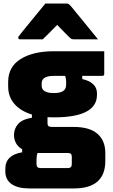

<svg xmlns="http://www.w3.org/2000/svg" viewBox="-20 -846 640 1083"><path d="M59 -84Q59 -120 82 -146.5Q105 -173 160 -182V-200Q97 -219 61.5 -259.5Q26 -300 26 -359V-384Q26 -469 96.5 -513Q167 -557 285 -557H568V-429Q568 -418 557 -418H444V-400Q482 -392 504.5 -372Q527 -352 527 -319V-311Q527 -184 284 -184Q265 -184 248 -185V-152Q248 -139 254 -134.5Q260 -130 276 -130H396Q485 -130 529.5 -91.5Q574 -53 574 17V62Q574 217 396 217H147Q80 217 45 192Q10 167 10 121V107Q10 66 35 43Q60 20 105 13V-4Q81 -18 70 -39Q59 -60 59 -84ZM282 -321Q321 -321 337 -333Q353 -345 353 -367V-382Q353 -405 347 -418H283Q215 -418 215 -376V-364Q215 -347 225 -337Q243 -321 282 -321ZM208 102H363Q374 102 380 96Q385 91 385 77V39Q385 26 379.5 21.5Q374 17 362 17H202Q197 17 192 17Q186 31 186 55V80Q186 102 208 102ZM236 -826H356Q364 -826 369 -822Q374 -818 386 -804Q393 -795 410 -774.5Q427 -754 449 -727Q471 -700 493 -673Q515 -646 533 -624H401Q390 -624 384.5 -626Q379 -628 372 -635Q364 -643 347.5 -659.5Q331 -676 303 -705H302Q274 -677 255.5 -658Q237 -639 221 -624H94Q83 -624 83 -633Q83 -638 86 -642Q89 -646 101 -661Q112 -675 130.5 -697.5Q149 -720 169.5 -745Q190 -770 208 -792Q226 -814 236 -826Z"/></svg>

Font: Recursive Mn Lnr St Blk
Style: Regular
Weight: 900
Monospace: yes
Version: Version 1.079;hotconv 1.0.112;makeotfexe 2.5.65598; ttfautoh